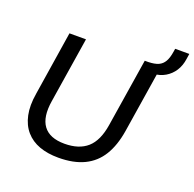

<svg xmlns="http://www.w3.org/2000/svg" viewBox="-144 -980 1146 1136"><g transform="rotate(20 429.0 -412.0)"><path d="M339 9Q271 9 219 -10Q167 -29 133 -68Q99 -107 86.5 -165.5Q74 -224 87 -302L150 -705H254L189 -293Q172 -188 211.5 -134.5Q251 -81 345 -81Q436 -81 488 -127Q540 -173 556 -275L624 -705H727L659 -274Q644 -181 605.5 -118Q567 -55 501 -23Q435 9 339 9ZM694 -649 643 -684 646 -705Q686 -706 709.5 -716.5Q733 -727 746.5 -750.5Q760 -774 766 -814L769 -833H858L853 -800Q847 -756 826 -723.5Q805 -691 772 -671.5Q739 -652 694 -649Z"/></g></svg>

Font: Nunito Sans 12pt SemiBold
Style: Italic
Weight: 600
Italic angle: -9°
Designer: Vernon Adams
Foundry: Vernon Adams
Version: Version 3.101;gftools[0.9.27]